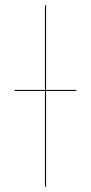

<svg xmlns="http://www.w3.org/2000/svg" viewBox="-20 -700 341 720"><path d="M266.4 -362.9H152.7V-680.1H148.6V-362.9H35V-359H148.6V0H152.7V-359H266.4Z"/></svg>

Font: Fira Sans Four
Style: Regular
Weight: 100
Designer: Carrois Corporate & Edenspiekermann AG
Foundry: Carrois Corporate GbR & Edenspiekermann AG
Version: Version 4.203;PS 004.203;hotconv 1.0.88;makeotf.lib2.5.64775